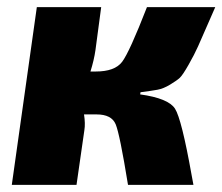

<svg xmlns="http://www.w3.org/2000/svg" viewBox="-20 -517 622 537"><path d="M373 -259 372 -253Q451 -242 469.5 -213Q488 -184 516 -27Q519 -9 521 0H338Q315 -142 303.5 -169.5Q292 -197 250 -197H215Q219 -171 216 -153L194 0H13L83 -497H263L247 -377Q243 -349 233 -317H248Q301 -317 321.5 -344Q342 -371 391 -497H582Q577 -486 568 -465Q544 -410 534 -387.5Q524 -365 507.5 -336Q491 -307 483 -299.5Q475 -292 456 -280.5Q437 -269 420.5 -266Q404 -263 373 -259Z"/></svg>

Font: Ezarion Extra Bold
Style: Italic
Weight: 800
Italic angle: -8°
Designer: Natanael Gama
Version: Version 1.001;PS 001.001;hotconv 1.0.70;makeotf.lib2.5.58329